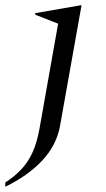

<svg xmlns="http://www.w3.org/2000/svg" viewBox="-96 -480 404 730"><path d="M-76 230V214Q-42 192 -16.5 165.5Q9 139 26.5 102Q44 65 54 10L125 -390L38 -424V-430L211 -460H214L132 0Q118 74 63.5 131.5Q9 189 -76 230Z"/></svg>

Font: Spectral SC
Style: Italic
Weight: 400
Italic angle: -10°
Designer: Jean-Baptiste Levee
Foundry: Production Type
Version: Version 2.001